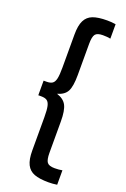

<svg xmlns="http://www.w3.org/2000/svg" viewBox="-182 -903 715 1088"><g transform="rotate(20 175.5 -359.0)"><path d="M139 -359Q181 -346 197 -315.5Q213 -285 213 -219V-31Q213 12 224.5 27Q236 42 270 42Q296 42 316 38V125Q291 129 265 129Q210 129 178.5 117Q147 105 132 75Q117 45 117 -9V-209Q117 -254 112 -276Q107 -298 95 -306.5Q83 -315 59 -315H42V-403H59Q83 -403 95 -411.5Q107 -420 112 -442Q117 -464 117 -509V-709Q117 -763 132 -793Q147 -823 178.5 -835Q210 -847 265 -847Q291 -847 316 -843V-756Q296 -760 270 -760Q236 -760 224.5 -745Q213 -730 213 -687V-499Q213 -431 197.5 -401Q182 -371 139 -359Z"/></g></svg>

Font: Biryani
Style: Regular
Weight: 400
Designer: Dan Reynolds and Mathieu Réguer
Foundry: Dan Reynolds and Mathieu Réguer
Version: Version 1.004; ttfautohint (v1.1) -l 5 -r 5 -G 72 -x 0 -D la